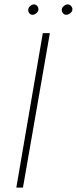

<svg xmlns="http://www.w3.org/2000/svg" viewBox="-20 -850 348 870"><path d="M174 -700 54 0H84L206 -700ZM260 -807Q259 -798 265 -790.5Q271 -783 280 -783Q289 -783 298 -790Q307 -797 308 -806Q309 -815 302.5 -822.5Q296 -830 287 -830Q278 -830 269.5 -823Q261 -816 260 -807ZM108 -807Q107 -798 112.5 -790.5Q118 -783 127 -783Q136 -783 144.5 -790Q153 -797 154 -806Q155 -815 149 -822.5Q143 -830 134 -830Q125 -830 117 -823Q109 -816 108 -807Z"/></svg>

Font: Jost* 200 Thin Italic
Style: Italic
Weight: 200
Italic angle: -10°
Version: Version 3.200; ttfautohint (v0.97) -l 8 -r 50 -G 200 -x 14 -